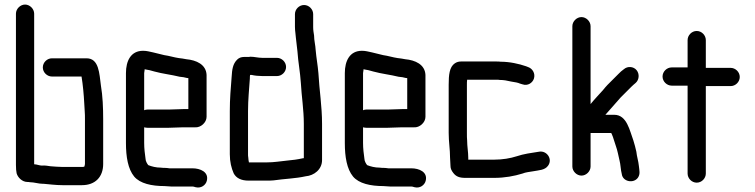

<svg xmlns="http://www.w3.org/2000/svg" viewBox="-20 -770 3317 843"><path d="M208 -434H338C344 -398 348 -354 350 -315L352 -281C353 -271 353 -259 353 -246V-50C353 -45 351 -42 350 -38C345 -37 342 -37 340 -37H254C237 -37 218 -39 202 -40C187 -42 180 -44 164 -43C156 -43 148 -46 138 -48C135 -48 133 -48 130 -49V-710C130 -731 111 -750 90 -750C69 -750 50 -731 50 -710V-46C50 -30 51 -18 53 -9C58 9 77 29 101 29C104 29 107 29 111 30C130 30 149 37 168 37H172C196 39 225 43 254 43H340C398 43 433 7 433 -50V-245C433 -297 431 -348 423 -395C416 -447 415 -514 360 -514H208C187 -514 168 -496 168 -474C168 -452 187 -434 208 -434Z M783 -211H837C861 -209 887 -232 887 -257V-441C885 -487 842 -506 798 -510L781 -513L765 -515C744 -518 723 -525 701 -528C686 -531 667 -537 652 -540C636 -543 626 -547 608 -547C554 -547 533 -502 533 -449V-142C533 -81 542 -28 569 5C595 36 646 47 702 47C713 47 721 49 733 49H825C831 49 834 51 839 52C863 58 883 43 888 24C898 -15 859 -31 825 -31H724C717 -32 710 -33 702 -33C697 -33 692 -33 686 -34C665 -34 646 -39 631 -45C626 -51 619 -63 619 -73C616 -95 613 -117 613 -143V-211C618 -210 622 -209 627 -209H721C736 -209 769 -211 783 -211ZM721 -289H627C622 -289 618 -288 613 -286V-449C613 -452 614 -456 615 -463V-466C621 -465 628 -463 636 -462L658 -456C694 -446 733 -442 769 -433L786 -431C792 -430 800 -427 807 -427V-291H783C770 -291 736 -289 721 -289Z M1355 -651V-708C1355 -729 1337 -748 1315 -748C1293 -748 1275 -729 1275 -708V-652C1275 -642 1276 -633 1277 -625L1279 -605C1281 -583 1284 -566 1286 -544C1289 -498 1298 -453 1301 -405C1304 -348 1314 -288 1314 -226V-76C1313 -75 1311 -75 1309 -75C1287 -70 1265 -67 1241 -65C1210 -62 1184 -57 1151 -57H1073C1072 -64 1070 -70 1070 -79C1069 -84 1069 -88 1069 -93V-282C1069 -334 1074 -378 1077 -425C1077 -431 1077 -436 1078 -441H1085C1097 -438 1116 -436 1132 -436H1196C1217 -436 1236 -454 1236 -476C1236 -498 1217 -516 1196 -516H1132C1113 -516 1097 -521 1079 -521C1076 -520 1072 -520 1067 -520H1052C1039 -520 1029 -516 1021 -508C1002 -489 999 -465 997 -432C993 -381 989 -337 989 -282V-93C989 -59 996 -32 1006 -9C1017 12 1039 23 1071 23H1151C1161 23 1171 23 1181 22C1228 15 1278 14 1322 4C1359 1 1394 -26 1394 -67V-226C1394 -304 1382 -375 1378 -449C1375 -485 1369 -515 1366 -550C1365 -572 1359 -592 1359 -614C1357 -627 1355 -637 1355 -651Z M1744 -211H1798C1822 -209 1848 -232 1848 -257V-441C1846 -487 1803 -506 1759 -510L1742 -513L1726 -515C1705 -518 1684 -525 1662 -528C1647 -531 1628 -537 1613 -540C1597 -543 1587 -547 1569 -547C1515 -547 1494 -502 1494 -449V-142C1494 -81 1503 -28 1530 5C1556 36 1607 47 1663 47C1674 47 1682 49 1694 49H1786C1792 49 1795 51 1800 52C1824 58 1844 43 1849 24C1859 -15 1820 -31 1786 -31H1685C1678 -32 1671 -33 1663 -33C1658 -33 1653 -33 1647 -34C1626 -34 1607 -39 1592 -45C1587 -51 1580 -63 1580 -73C1577 -95 1574 -117 1574 -143V-211C1579 -210 1583 -209 1588 -209H1682C1697 -209 1730 -211 1744 -211ZM1682 -289H1588C1583 -289 1579 -288 1574 -286V-449C1574 -452 1575 -456 1576 -463V-466C1582 -465 1589 -463 1597 -462L1619 -456C1655 -446 1694 -442 1730 -433L1747 -431C1753 -430 1761 -427 1768 -427V-291H1744C1731 -291 1697 -289 1682 -289Z M2031 -153C2030 -162 2030 -174 2030 -187V-398C2030 -405 2030 -412 2031 -420H2159C2165 -420 2170 -420 2174 -419C2193 -419 2206 -416 2224 -412C2236 -410 2237 -410 2247 -408C2253 -407 2258 -405 2263 -403L2273 -400C2298 -391 2318 -407 2324 -424C2332 -448 2317 -469 2300 -475L2290 -479C2258 -490 2218 -499 2178 -499C2173 -500 2167 -500 2160 -500H2004C1995 -500 1986 -498 1977 -492C1953 -476 1950 -440 1950 -398V-187C1950 -147 1956 -114 1956 -78C1956 -66 1958 -53 1958 -40C1958 -31 1962 -21 1970 -11C1982 5 1997 11 2023 11H2149C2197 11 2238 3 2274 -8C2288 -14 2305 -15 2321 -18C2348 -23 2372 -23 2386 -42C2408 -71 2381 -110 2347 -104C2314 -99 2278 -94 2249 -84C2221 -75 2187 -69 2149 -69H2036V-77C2036 -103 2031 -127 2031 -153Z M2533 -695C2512 -695 2493 -676 2493 -655V-39C2493 -18 2512 1 2533 1C2554 1 2573 -18 2573 -39V-186H2663L2665 -184L2671 -169C2675 -158 2680 -140 2684 -129C2691 -110 2695 -87 2700 -66C2705 -48 2705 -24 2710 -6C2714 28 2762 37 2781 10C2792 -6 2787 -22 2785 -42C2783 -63 2776 -83 2774 -104C2771 -118 2765 -141 2761 -153C2745 -195 2733 -266 2677 -266H2638C2641 -269 2643 -272 2646 -275C2667 -298 2685 -320 2705 -342L2752 -389C2758 -395 2764 -400 2771 -406C2786 -419 2789 -445 2775 -462C2762 -478 2736 -481 2719 -466C2710 -460 2703 -453 2695 -445L2647 -397C2640 -389 2633 -382 2628 -375C2612 -357 2588 -332 2573 -313V-655C2573 -676 2554 -695 2533 -695Z M2999 -594V-474H2929C2908 -474 2889 -456 2889 -434C2889 -412 2908 -394 2929 -394H2999V-8C2999 13 3017 32 3039 32C3061 32 3079 13 3079 -8V-392H3188C3209 -392 3228 -410 3228 -432C3228 -454 3209 -472 3188 -472H3079V-594C3079 -615 3061 -634 3039 -634C3017 -634 2999 -615 2999 -594Z"/></svg>

Font: Electronic
Style: ExBd
Weight: 800
Version: Version 1.011